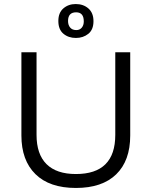

<svg xmlns="http://www.w3.org/2000/svg" viewBox="-20 -919 751 951"><path d="M356 12Q225 12 155.5 -56.5Q86 -125 86 -248V-660H161V-251Q161 -155 210.5 -106Q260 -57 356 -57Q551 -57 551 -251V-660H625V-248Q625 -123 555.5 -55.5Q486 12 356 12ZM356 -731Q319 -731 294 -752Q269 -773 269 -815Q269 -856 294 -877.5Q319 -899 355 -899Q393 -899 418 -877Q443 -855 443 -814Q443 -772 417.5 -751.5Q392 -731 356 -731ZM358 -770Q375 -770 385 -782Q395 -794 395 -813Q395 -858 357 -858Q317 -858 317 -815Q317 -795 327.5 -782.5Q338 -770 358 -770Z"/></svg>

Font: Bricolage Grotesque 12pt Light
Style: Regular
Weight: 300
Designer: Mathieu Triay
Foundry: Atelier Triay
Version: Version 1.001; ttfautohint (v1.8.4.7-5d5b);gftools[0.9.33.de